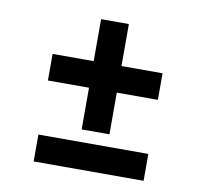

<svg xmlns="http://www.w3.org/2000/svg" viewBox="-62 -645 656 626"><g transform="rotate(10 266.0 -331.5)"><path d="M224 -579H316V-440H452V-352H316V-214H224V-352H88V-440H224ZM88 -173H452V-84H88Z"/></g></svg>

Font: Reem Kufi Fun
Style: Regular
Weight: 400
Designer: Khaled Hosny
Version: Version 1.005